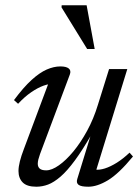

<svg xmlns="http://www.w3.org/2000/svg" viewBox="-20 -697 529 727"><path d="M272.5 -19 326 -193H329.5Q293 -129.5 263.5 -89.5Q234 -49.5 209 -28Q184 -6.5 162 1.8Q140 10 117.5 10Q82 10 66 -6.2Q50 -22.5 50 -49.5Q50 -65 55.2 -86Q60.5 -107 70.5 -133L170 -399L183 -379Q166.5 -380.5 144.5 -372.5Q122.5 -364.5 97.8 -347.5Q73 -330.5 48.5 -304L33 -318Q69 -366.5 99.5 -394.2Q130 -422 157 -433.8Q184 -445.5 208.5 -445.5Q230.5 -445.5 240.2 -437.8Q250 -430 244.5 -415L131.5 -113.5Q127.5 -102.5 125.2 -93.2Q123 -84 123 -77Q123 -65 130.5 -58.5Q138 -52 155 -52Q176 -52 203 -71Q230 -90 257.8 -123.5Q285.5 -157 310 -202Q334.5 -247 350.5 -299.5L393 -435.5H462L340.5 -40.5L340 -55Q356 -52.5 377.2 -59.2Q398.5 -66 422.8 -81.2Q447 -96.5 470.5 -119L483.5 -104.5Q429.5 -39 388.8 -14.5Q348 10 314.5 10Q287 10 277.5 2.8Q268 -4.5 272.5 -19ZM338.5 -511.5H310L213 -669L213.5 -677H308Z"/></svg>

Font: Newsreader 24pt
Style: Italic
Weight: 400
Italic angle: -17°
Designer: Hugues Gentile
Foundry: Production Type
Version: Version 1.003